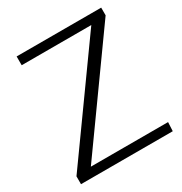

<svg xmlns="http://www.w3.org/2000/svg" viewBox="-168 -838 909 961"><g transform="rotate(-30 287.0 -357.5)"><path d="M23.4 0V-45.4L466.3 -664.1H64V-714.8H552.7V-670.4L109.9 -51.3H556.2L553.7 0Z"/></g></svg>

Font: Pontano Sans Light
Style: Regular
Weight: 300
Designer: Vernon Adams
Foundry: Vernon Adams
Version: Version 2.001